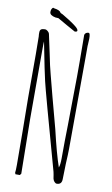

<svg xmlns="http://www.w3.org/2000/svg" viewBox="-97 -923 574 984"><g transform="rotate(10 190.0 -431.5)"><path d="M251 -12 248 -31Q245 -43 245 -46Q133 -447 122 -496Q113 -532 81 -696Q80 -690 80 -655V-293L82 -150L84 -8L78 0H55L52 -8Q54 -18 54 -48L53 -222L51 -396V-527V-622Q50 -664 50 -716Q50 -722 49 -727V-737Q49 -749 55.5 -753.5Q62 -758 76 -758Q82 -758 89.5 -752Q97 -746 99 -739L120 -641Q134 -571 144 -535Q165 -452 216 -263Q245 -139 268 -73Q274 -88 274 -121Q274 -218 276 -295L278 -469Q278 -512 279 -547V-624L278 -765Q283 -779 299 -779Q307 -779 307 -750Q307 -737 306 -729Q306 -721 305.5 -717.5Q305 -714 305 -713V-649Q305 -516 304 -412Q303 -307 303 -176Q303 -151 300 -97L298 -18Q298 11 272 11Q265 11 259 4Q253 -3 251 -12ZM133 -826 117 -827Q87 -833 87 -850Q87 -867 97 -874L103 -872Q133 -868 139 -855Q139 -854 151 -849L187 -827Q209 -813 224 -801Q240 -788 240 -780Q240 -773 227 -773Q212 -781 181 -798.5Q150 -816 133 -826Z"/></g></svg>

Font: Amatic SC
Style: Regular
Weight: 400
Designer: Multiple Designers
Foundry: Vernon Adams
Version: Version 2.505